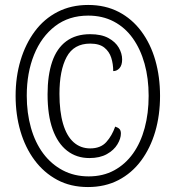

<svg xmlns="http://www.w3.org/2000/svg" viewBox="-20 -745 709 775"><path d="M335 10Q265 10 211 -19Q157 -48 119.5 -98.5Q82 -149 62.5 -215.5Q43 -282 43 -358Q43 -435 63 -501.5Q83 -568 120.5 -618.5Q158 -669 212.5 -697Q267 -725 336 -725Q405 -725 459 -697Q513 -669 550.5 -618.5Q588 -568 607 -501.5Q626 -435 626 -358Q626 -280 606.5 -213.5Q587 -147 549.5 -96.5Q512 -46 458 -18Q404 10 335 10ZM341 -107Q289 -107 251 -136.5Q213 -166 192.5 -223Q172 -280 172 -364Q172 -441 190.5 -495.5Q209 -550 247.5 -578.5Q286 -607 344 -607Q389 -607 417.5 -591.5Q446 -576 459.5 -552.5Q473 -529 473 -505Q473 -482 462.5 -470Q452 -458 437 -458Q437 -487 429 -512Q421 -537 401 -553Q381 -569 344 -569Q278 -569 249 -515Q220 -461 220 -366Q220 -295 234.5 -245.5Q249 -196 277 -171Q305 -146 344 -146Q386 -146 409 -171.5Q432 -197 445 -234Q457 -230 462.5 -224Q468 -218 468 -206Q468 -186 454 -162.5Q440 -139 411.5 -123Q383 -107 341 -107ZM338 -33Q396 -33 441 -57.5Q486 -82 517 -125.5Q548 -169 564 -228.5Q580 -288 580 -358Q580 -429 563.5 -488Q547 -547 516 -590.5Q485 -634 439.5 -658Q394 -682 336 -682Q258 -682 202.5 -639.5Q147 -597 117.5 -524Q88 -451 88 -359Q88 -289 105 -229Q122 -169 154.5 -125.5Q187 -82 233.5 -57.5Q280 -33 338 -33Z"/></svg>

Font: Noto Serif ExtraCondensed
Style: Regular
Weight: 400
Width: 2
Designer: Monotype Design Team
Foundry: Monotype Imaging Inc.
Version: Version 2.013